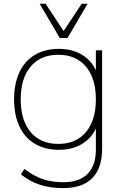

<svg xmlns="http://www.w3.org/2000/svg" viewBox="-20 -806 666 1018"><path d="M90.8 118.2 109.4 89.8Q160.2 127.9 207.5 144Q254.9 160.2 316.4 160.2Q400.4 160.2 444.3 115.7Q488.3 71.3 488.3 -12.7V-166H502Q485.4 -93.8 429.7 -52.7Q374 -11.7 293 -11.7Q218.8 -11.7 165 -43.5Q111.3 -75.2 83 -135.7Q54.7 -196.3 54.7 -279.3Q54.7 -362.3 83 -422.9Q111.3 -483.4 165 -515.1Q218.8 -546.9 293 -546.9Q374 -546.9 429.7 -505.9Q485.4 -464.8 502 -391.6H488.3V-539.1H521.5V-18.6Q521.5 85.9 469.2 138.7Q417 191.4 313.5 191.4Q246.1 191.4 190.9 173.3Q135.7 155.3 90.8 118.2ZM488.3 -279.3Q488.3 -390.6 435.5 -453.1Q382.8 -515.6 289.1 -515.6Q195.3 -515.6 142.6 -453.1Q89.8 -390.6 89.8 -279.3Q89.8 -168 142.6 -105.5Q195.3 -43 289.1 -43Q382.8 -43 435.5 -105.5Q488.3 -168 488.3 -279.3ZM190.4 -786.1H221.7L317.4 -641.6L413.1 -786.1H444.3L337.9 -604.5H296.9Z"/></svg>

Font: Min Sans VF VF
Style: Regular
Weight: 400
Designer: Jinseong-Kim, NotoSansCJK, Nunito
Foundry: Jinseong-Kim
Version: Version 1.420;Glyphs 3.1.2 (3151)